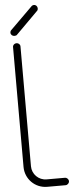

<svg xmlns="http://www.w3.org/2000/svg" viewBox="-85 -1503 633 1544"><g transform="rotate(-5 232.0 -731.0)"><path d="M252 -1464C244 -1464 234 -1460 230 -1454L54 -1280C48 -1276 44 -1266 44 -1258C44 -1242 58 -1230 74 -1230C82 -1230 92 -1232 96 -1238L272 -1414C278 -1418 280 -1428 280 -1434C280 -1450 268 -1464 252 -1464ZM85 -1170C69 -1170 55 -1158 55 -1142V-174C55 -76 133 2 231 2H377H379C395 2 409 -12 409 -28C409 -44 395 -58 379 -58H377H231C167 -58 115 -110 115 -174V-1142C115 -1158 101 -1170 85 -1170Z"/></g></svg>

Font: bauhaus_2017
Style: _regular
Weight: 400
Version: Version 1.0